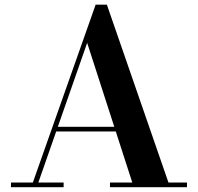

<svg xmlns="http://www.w3.org/2000/svg" viewBox="-20 -784 829 804"><path d="M209 -233.5V-253H523V-233.5ZM427.5 -764.5 685.5 -19.5H763V0H440.5V-19.5H534L345 -604.5L140.5 -19.5H246.5V0H26V-19.5H117.5L380.5 -764.5Z"/></svg>

Font: Bodoni Moda 11pt SemiBold
Style: Regular
Weight: 600
Designer: Owen Earl
Foundry: indestructible type
Version: Version 2.004